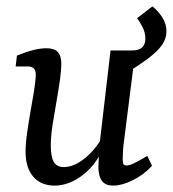

<svg xmlns="http://www.w3.org/2000/svg" viewBox="-20 -574 541 601"><path d="M151 7Q108 7 84 -21Q60 -49 60 -100Q60 -124 65 -159Q70 -194 76 -228Q82 -262 86 -286Q88 -299 90 -315.5Q92 -332 92 -340Q92 -356 84.5 -361Q77 -366 68 -366H29L33 -400Q89 -423 125 -423Q150 -423 161 -411Q172 -399 172 -373Q172 -366 171 -354.5Q170 -343 168 -326Q163 -291 156.5 -254.5Q150 -218 144.5 -183Q139 -148 139 -118Q139 -83 148.5 -67Q158 -51 180 -51Q203 -51 227 -65.5Q251 -80 272 -104Q293 -128 306 -156L312 -130Q286 -63 241.5 -28Q197 7 151 7ZM334 7Q311 7 300 -6.5Q289 -20 288 -48Q288 -61 289.5 -84.5Q291 -108 292 -125L326 -416H404L368 -131Q366 -119 365 -102.5Q364 -86 364 -76Q364 -64 366.5 -60Q369 -56 376 -56Q385 -56 400.5 -63.5Q416 -71 441 -86L456 -55Q429 -26 395 -9.5Q361 7 334 7ZM365 -339 355 -416Q367 -416 375 -416Q383 -416 393 -416Q435 -416 435 -453Q435 -471 427 -487.5Q419 -504 409 -517L457 -554Q474 -541 487.5 -520.5Q501 -500 501 -476Q501 -453 487 -433Q473 -413 443 -390.5Q413 -368 365 -339Z"/></svg>

Font: Rasa
Style: Italic
Weight: 400
Italic angle: -7.10001°
Designer: Anna Giedrys (Yrsa+Rasa design), David Brezina (Yrsa art-direction, Rasa art-direction, design)
Foundry: Rosetta Type Foundry
Version: Version 2.004